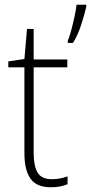

<svg xmlns="http://www.w3.org/2000/svg" viewBox="-20 -780 384 810"><path d="M199 -24Q218 -24 235 -27.5Q252 -31 265 -36V-3Q251 3 234 6.5Q217 10 194 10Q134 10 108.5 -26.5Q83 -63 83 -133V-496H15V-521L83 -531L94 -658H122V-529H264V-496H122V-135Q122 -80 138.5 -52Q155 -24 199 -24ZM344 -752Q337 -719 322 -674Q307 -629 288 -599H266V-608Q272 -621 280 -650.5Q288 -680 294.5 -710.5Q301 -741 303 -760H344Z"/></svg>

Font: Noto Sans Tamil SemiCondensed ExtraLight
Style: Regular
Weight: 200
Width: 4
Designer: Jelle Bosma - Monotype Design Team
Foundry: Monotype Imaging Inc.
Version: Version 2.004; ttfautohint (v1.8.4.7-5d5b)